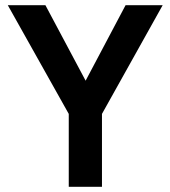

<svg xmlns="http://www.w3.org/2000/svg" viewBox="-20 -720 657 740"><path d="M245 0V-281L10 -700H155L310 -409L464 -700H607L373 -281V0Z"/></svg>

Font: Rethink Sans
Style: Bold
Weight: 700
Designer: The Rethink Sans project authors (Hans Thiessen). DM Sans designed by Colophon Foundry.
Foundry: Rethink Communications LLC
Version: Version 1.001